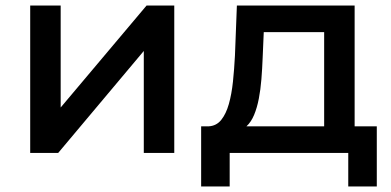

<svg xmlns="http://www.w3.org/2000/svg" viewBox="-20 -552 1410 693"><path d="M89 0V-532H199V-164L509 -532H609V0H499V-368L190 0Z M706 121V-96H733Q761 -97.5 778.5 -119.2Q796 -141 806 -176.5Q816 -212 820.8 -257.2Q825.5 -302.5 828 -351L835 -532H1260V-96H1340V121H1237V0H809V121ZM928 -343Q926.5 -304 923.5 -266.2Q920.5 -228.5 914.2 -196Q908 -163.5 897.2 -137.5Q886.5 -111.5 869.5 -96H1150V-436H932Z"/></svg>

Font: Argentum Sans
Style: Regular
Weight: 400
Designer: Julieta Ulanovsky, Owen Earl, Chris M. Simpson, Rasmus Andersson, Cristiano Sobral
Foundry: The Argentum Sans Project Authors
Version: Version 3.135; ttfautohint (v1.8.4.7-5d5b-dirty)